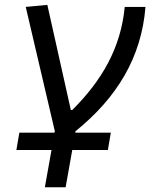

<svg xmlns="http://www.w3.org/2000/svg" viewBox="-20 -546 626 790"><path d="M47.4 71.3H191.9L164.6 224.6H250L277.3 71.3H423.8L436 0H289.6L290.5 -5.9C461.9 -144.5 562 -310.1 578.6 -517.6H493.2C477.1 -348.1 398.9 -214.4 277.3 -93.3H271.5L174.8 -525.9L85.9 -517.6L205.6 -6.3L204.1 0H59.6Z"/></svg>

Font: Cascadia Mono SemiLight
Style: Italic
Weight: 350
Italic angle: -10°
Monospace: yes
Designer: Aaron Bell
Foundry: Saja Typeworks
Version: Version 2404.023